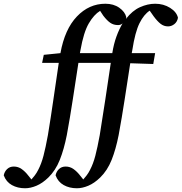

<svg xmlns="http://www.w3.org/2000/svg" viewBox="-174 -763 971 1026"><path d="M389 -743Q433 -743 463.5 -721.5Q494 -700 501 -671Q500 -669 500 -666.5Q500 -664 499 -662Q533 -706 574 -724.5Q615 -743 655 -743Q700 -743 735 -721Q770 -699 777 -668Q773 -646 757.5 -634Q742 -622 724 -622Q702 -622 684.5 -635.5Q667 -649 647 -676L626 -706Q595 -686 571.5 -639Q548 -592 533 -495Q532 -491 531.5 -487Q531 -483 530 -479H655L645 -421L522 -425Q507 -328 492 -230.5Q477 -133 460 -41Q445 35 422.5 91.5Q400 148 361 186Q330 216 298 229.5Q266 243 237 243Q197 243 166.5 226Q136 209 123 174Q127 154 141 140.5Q155 127 177 127Q200 127 219 140.5Q238 154 254 175L271 196Q280 186 289.5 173.5Q299 161 307 145Q324 113 335.5 69Q347 25 359 -41Q375 -138 389 -232.5Q403 -327 418 -427H245Q230 -330 215 -231.5Q200 -133 183 -41Q168 35 145.5 91.5Q123 148 84 186Q53 216 21 229.5Q-11 243 -40 243Q-80 243 -110.5 226Q-141 209 -154 174Q-150 154 -136 140.5Q-122 127 -100 127Q-77 127 -58 140.5Q-39 154 -23 175L-6 196Q3 186 12.5 173.5Q22 161 30 145Q47 113 58.5 69Q70 25 82 -41Q98 -138 111.5 -232.5Q125 -327 140 -427H51L60 -470L149 -479Q172 -607 237 -675Q302 -743 389 -743ZM256 -495Q255 -491 254.5 -487Q254 -483 253 -479H422H426Q434 -529 448.5 -568.5Q463 -608 481 -638Q471 -629 457 -629Q433 -629 415.5 -641Q398 -653 378 -679L361 -705Q328 -685 300.5 -638Q273 -591 256 -495Z"/></svg>

Font: Source Serif Pro SemiBold
Style: Italic
Weight: 600
Italic angle: -12°
Designer: Frank Grießhammer
Foundry: Adobe Systems Incorporated
Version: Version 3.001;hotconv 1.0.111;makeotfexe 2.5.65597